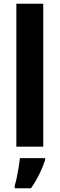

<svg xmlns="http://www.w3.org/2000/svg" viewBox="-20 -780 317 1021"><path d="M210 0H67V-760H210ZM220 71Q208 108 189 146.5Q170 185 145 221H58V208Q64 189 69.5 162.5Q75 136 79.5 108.5Q84 81 86 61H220Z"/></svg>

Font: Noto Sans Lao UI SemCond
Style: Bold
Weight: 700
Width: 4
Designer: Monotype Design Team
Foundry: Monotype Imaging Inc.
Version: Version 2.000; ttfautohint (v1.8.4.7-5d5b)